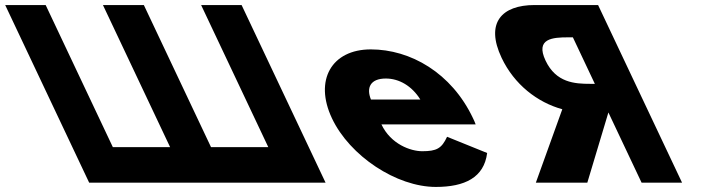

<svg xmlns="http://www.w3.org/2000/svg" viewBox="-278 -723 2771 758"><path d="M393.6 -142.1H167.5L-97.7 -703.1H-257.5L74 -1.9H233.8H459.9H461.6H619.7H621.4H847.5H1007.3L675.8 -703.1H516L781.2 -142.1H555.1L289.9 -703.1H288.2H130.1H128.4Z M1599.8 -232C1598 -238 1592.8 -249 1589.5 -256C1504.4 -436 1341.9 -528 1185.9 -528C1030.9 -528 961.6 -406 1032.5 -256C1102.9 -107 1287.6 15 1442.6 15C1556.6 15 1633.1 -22 1645.2 -119L1487 -183C1465.7 -137 1445.9 -126 1388.9 -126C1343.9 -126 1265.2 -153 1227.8 -232ZM1186.5 -330C1167.3 -377 1184.3 -413 1245.3 -413C1297.3 -413 1348 -384 1381.5 -330Z M2083.2 -703.1 2414.7 -1.9H2254.9L2123.9 -279L2040.7 -1.9H1837.5L1941.9 -291.7C1843.2 -318.9 1752.1 -389.5 1702.2 -494.9C1637.1 -632.6 1702.4 -703.1 1832.4 -703.1ZM2070.4 -392 1983.7 -575.6H1965C1904.6 -575.6 1834.4 -571.4 1875.8 -483.8C1917.1 -396.3 1991.4 -392 2051.7 -392Z"/></svg>

Font: Hussar
Style: BdOpOblFive
Weight: 700
Foundry: Cannot Into Space Fonts
Version: Version 2.00